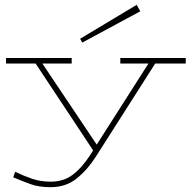

<svg xmlns="http://www.w3.org/2000/svg" viewBox="-20 -598 802 798"><path d="M190 180Q142 180 107.5 167.5Q73 155 35 139L43 116Q81 134 115 145.5Q149 157 191 157Q244 157 282 128.5Q320 100 353 49L367 27L128 -334H5V-357H278V-334H156L382 3L597 -334H480V-357H752V-334H625L381 49Q346 105 300.5 142.5Q255 180 190 180ZM313 -437 548 -578 563 -551 322 -421Z"/></svg>

Font: Padyakke Expanded One
Style: Regular
Weight: 400
Designer: James Puckett
Foundry: Dunwich Type Founders
Version: Version 1.500; ttfautohint (v1.8.4.7-5d5b)